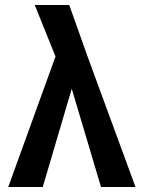

<svg xmlns="http://www.w3.org/2000/svg" viewBox="-20 -748 573 768"><path d="M384 0 267 -393 151 0H13L202 -522L119 -728H257L331 -520L522 0Z"/></svg>

Font: Murecho Medium
Style: Regular
Weight: 500
Designer: Neil Summerour
Foundry: Positype
Version: Version 1.010; ttfautohint (v1.8.3)